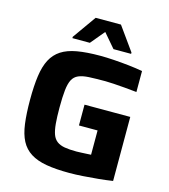

<svg xmlns="http://www.w3.org/2000/svg" viewBox="-130 -1004 981 1115"><g transform="rotate(15 360.5 -447.0)"><path d="M391 8Q309 8 252 -2Q195 -12 157 -36Q119 -60 98 -100Q77 -140 69 -200.5Q61 -261 61 -344Q61 -428 69.5 -488Q78 -548 99 -588Q120 -628 157 -652Q194 -676 251 -686Q308 -696 389 -696Q426 -696 471.5 -693Q517 -690 562.5 -685Q608 -680 646 -673V-547Q609 -551 573 -554Q537 -557 506.5 -559Q476 -561 456 -561Q397 -561 358 -559Q319 -557 295 -546.5Q271 -536 259 -513Q247 -490 242.5 -449Q238 -408 238 -344Q238 -287 241.5 -248Q245 -209 254 -184.5Q263 -160 281 -146.5Q299 -133 327.5 -128Q356 -123 399 -123Q412 -123 428 -124Q444 -125 459.5 -125.5Q475 -126 486 -127V-273H374V-398H649V-13Q610 -7 563.5 -2.5Q517 2 472.5 5Q428 8 391 8ZM206 -753V-761L306 -902H458L559 -761V-753H453L381 -837L311 -753Z"/></g></svg>

Font: Saira SemiExpanded
Style: Bold
Weight: 700
Width: 6
Designer: Hector Gatti with collaboration of the Omnibus-Type team
Foundry: Omnibus-Type
Version: Version 1.101